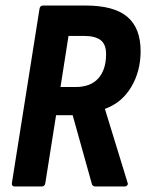

<svg xmlns="http://www.w3.org/2000/svg" viewBox="-20 -675 529 695"><path d="M33 0Q22 0 23 -12L123 -643Q125 -655 136 -655H289Q393 -655 441 -614Q489 -573 489 -490Q489 -417 455 -360Q421 -303 360 -281V-280L442 -13Q444 -8 440.5 -4Q437 0 432 0H326Q314 0 312 -11L243 -258H183L144 -12Q142 0 131 0ZM199 -360H253Q308 -360 336 -391.5Q364 -423 364 -479Q364 -515 344 -530Q324 -545 283 -545H228Z"/></svg>

Font: Sofia Sans Condensed ExtraBold
Style: Italic
Weight: 800
Italic angle: -9°
Version: Version 4.100